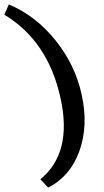

<svg xmlns="http://www.w3.org/2000/svg" viewBox="-73 -733 473 874"><path d="M146 121 111 83Q257 -37 203 -284Q147 -545 -53 -666L-33 -713Q89 -662 179.5 -549.5Q270 -437 299 -301Q330 -160 288 -44.5Q246 71 146 121Z"/></svg>

Font: EauTestInfant Semibold
Style: Italic
Weight: 600
Italic angle: -12°
Designer: Christian Thalmann (Catharsis Fonts)
Version: Version 0.001;PS 000.001;hotconv 1.0.88;makeotf.lib2.5.64775